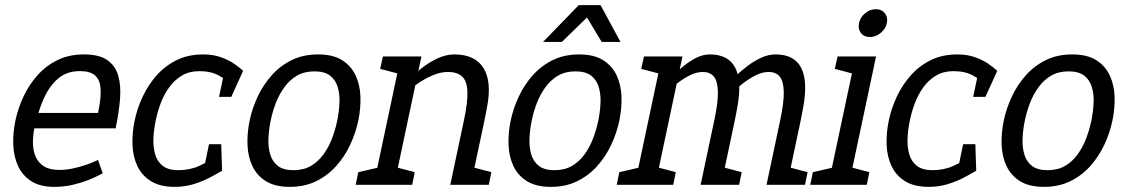

<svg xmlns="http://www.w3.org/2000/svg" viewBox="-20 -720 4381 748"><path d="M306.7 -508 290.8 -443Q240.8 -443 206.4 -413.9Q172 -384.8 149.8 -334.5Q127.7 -284.2 113.8 -220L40 -250Q50 -298 71.6 -344Q93.2 -390 126.2 -427Q159.3 -464 204.2 -486Q249.2 -508 306.7 -508ZM361.8 -97 380.2 -45Q380.2 -45 365.1 -37Q350 -29 323.7 -18.5Q297.3 -8 263.4 0Q229.5 8 191.7 8L210.8 -58Q238.5 -58 265.3 -64Q292.2 -70 314 -77.5Q335.8 -85 348.8 -91Q361.8 -97 361.8 -97ZM40 -250 113.8 -220Q108.2 -191.8 108.3 -163.4Q108.5 -135 118.3 -110.9Q128.2 -86.8 150.6 -72.4Q173 -58 210.8 -58L191.7 8Q136.3 8 102 -14Q67.7 -36 50.5 -73Q33.3 -110 31.7 -156Q30 -202 40 -250ZM96.8 -280H432.8L430.5 -220H84.5ZM306.7 -508Q367.5 -508 399 -485.2Q430.5 -462.5 441.2 -422.8Q452 -383.2 447.4 -331.2Q442.8 -279.2 430.5 -220H350.2Q360.2 -267.5 367.2 -308.1Q374.2 -348.7 371.5 -378.9Q368.8 -409.2 350.2 -426.1Q331.5 -443 290.8 -443Z M661.2 8Q603.7 8 568.2 -14Q532.8 -36 515.3 -73Q497.8 -110 496.2 -156Q494.5 -202 504.5 -250Q514.5 -298 536.1 -344Q557.7 -390 590.8 -427Q623.8 -464 668.8 -486Q713.7 -508 771.2 -508L757 -442.8Q718 -442.8 689.5 -426.1Q661 -409.3 640.5 -381.7Q620 -354 606.8 -319.7Q593.7 -285.3 586.5 -250Q579.2 -214.7 577.7 -180.2Q576.2 -145.8 584.7 -117.8Q593.2 -89.7 614.8 -73.3Q636.3 -57 675.3 -57ZM660.2 8 674.3 -57Q719.8 -57 756.8 -73.9Q793.8 -90.8 817.3 -105.8L845.2 -55Q827.2 -44 798.8 -29Q770.5 -14 735.5 -3Q700.5 8 660.2 8ZM878.3 -395Q861 -410 831.3 -426.4Q801.7 -442.8 756.2 -442.8L770.3 -508Q810.7 -508 841.1 -497Q871.5 -486 892.8 -471.1Q914.2 -456.2 927.2 -444.2ZM794.3 -158.3H841.8L845.2 -55H772.7ZM833.3 -342.5 854.7 -444 927.2 -444.2 881 -342.5Z M952.5 -250Q962.5 -298 984.1 -344Q1005.7 -390 1038.8 -427Q1071.8 -464 1116.8 -486Q1161.7 -508 1219.2 -508Q1276.7 -508 1312.1 -486Q1347.5 -464 1365 -427Q1382.5 -390 1384.2 -344Q1385.8 -298 1375.8 -250Q1365.8 -202 1344.2 -156Q1322.7 -110 1289.6 -73Q1256.5 -36 1211.6 -14Q1166.7 8 1109.2 8Q1051.7 8 1016.2 -14Q980.8 -36 963.3 -73Q945.8 -110 944.2 -156Q942.5 -202 952.5 -250ZM1034.5 -250Q1027.2 -214.7 1025.8 -180.2Q1024.3 -145.8 1032.8 -117.8Q1041.3 -89.7 1062.9 -73.3Q1084.5 -57 1123.3 -57Q1162.2 -57 1190.7 -73.3Q1219.2 -89.7 1239.7 -117.8Q1260.2 -145.8 1273.3 -180.2Q1286.5 -214.7 1293.8 -250Q1301 -285.3 1302.5 -319.2Q1304 -353.2 1295.5 -381.2Q1287 -409.3 1265.4 -425.7Q1243.8 -442 1205 -442Q1166.2 -442 1137.7 -425.7Q1109.2 -409.3 1088.6 -381.2Q1068 -353.2 1054.8 -319.2Q1041.7 -285.3 1034.5 -250Z M1867.2 -250H1787.2Q1802.7 -322.3 1800.9 -363.6Q1799.2 -404.8 1780.1 -422.2Q1761 -439.7 1724.7 -439.7L1749.5 -508Q1831 -508 1863.8 -454.6Q1896.7 -401.2 1877.3 -302ZM1541.8 -500H1621.8L1515.8 0H1435.8ZM1787.2 -250H1867.2L1814.2 0H1734.2ZM1547.5 -346.7 1522.5 -355Q1522.5 -355 1535.6 -370.5Q1548.7 -386 1571.1 -408.8Q1593.5 -431.5 1622.4 -454.2Q1651.3 -477 1684.4 -492.5Q1717.5 -508 1750.5 -508L1725.7 -439.7Q1695.2 -439.7 1663.5 -425.7Q1631.8 -411.7 1605.7 -393.2Q1579.5 -374.7 1563.5 -360.7Q1547.5 -346.7 1547.5 -346.7ZM1537 -431.7 1461 -451.7 1471.8 -500H1551.8ZM1505.8 0 1514.5 -70.8 1595.8 -49.2 1585.8 0ZM1365.7 0 1375.7 -49.2 1465.8 -70 1445.7 0ZM1804.2 0 1812.8 -70.8 1894.2 -49.2 1884.2 0Z M1969.5 -250Q1979.5 -298 2001.1 -344Q2022.7 -390 2055.8 -427Q2088.8 -464 2133.8 -486Q2178.7 -508 2236.2 -508Q2293.7 -508 2329.1 -486Q2364.5 -464 2382 -427Q2399.5 -390 2401.2 -344Q2402.8 -298 2392.8 -250Q2382.8 -202 2361.2 -156Q2339.7 -110 2306.6 -73Q2273.5 -36 2228.6 -14Q2183.7 8 2126.2 8Q2068.7 8 2033.2 -14Q1997.8 -36 1980.3 -73Q1962.8 -110 1961.2 -156Q1959.5 -202 1969.5 -250ZM2051.5 -250Q2044.2 -214.7 2042.8 -180.2Q2041.3 -145.8 2049.8 -117.8Q2058.3 -89.7 2079.9 -73.3Q2101.5 -57 2140.3 -57Q2179.2 -57 2207.7 -73.3Q2236.2 -89.7 2256.7 -117.8Q2277.2 -145.8 2290.3 -180.2Q2303.5 -214.7 2310.8 -250Q2318 -285.3 2319.5 -319.2Q2321 -353.2 2312.5 -381.2Q2304 -409.3 2282.4 -425.7Q2260.8 -442 2222 -442Q2183.2 -442 2154.7 -425.7Q2126.2 -409.3 2105.6 -381.2Q2085 -353.2 2071.8 -319.2Q2058.7 -285.3 2051.5 -250ZM2238 -700H2319.7L2397.3 -556.7H2324ZM2316.3 -700 2169 -556.7H2095.7L2234.7 -700Z M2564.8 -346.7 2544 -355Q2544 -355 2555.7 -370.5Q2567.3 -386 2587.4 -408.8Q2607.5 -431.5 2633.3 -454.2Q2659.2 -477 2688 -492.5Q2716.8 -508 2745.8 -508L2719.3 -439.7Q2692.8 -439.7 2665.8 -425.7Q2638.7 -411.7 2615.6 -393.2Q2592.5 -374.7 2578.7 -360.7Q2564.8 -346.7 2564.8 -346.7ZM2762.5 -250Q2778 -322.3 2776.8 -363.6Q2775.5 -404.8 2760.5 -422.2Q2745.5 -439.7 2718.3 -439.7L2744.8 -508Q2782.3 -508 2807.2 -494.5Q2832 -481 2845.2 -454.5Q2858.3 -428 2859.9 -390Q2861.5 -352 2852.5 -302L2842.5 -250ZM2820.5 -346.7 2805.5 -380Q2805.5 -380 2816.7 -393Q2827.8 -406 2847.4 -425Q2867 -444 2892.2 -463Q2917.3 -482 2945.4 -495Q2973.5 -508 3001.5 -508L2975 -439.7Q2949.2 -439.7 2922.2 -425.7Q2895.2 -411.7 2871.9 -393.2Q2848.7 -374.7 2834.6 -360.7Q2820.5 -346.7 2820.5 -346.7ZM2452.8 0 2558.8 -500H2638.8L2532.8 0ZM2709.5 0 2762.5 -250H2842.5L2789.5 0ZM2966.2 0 3019.2 -250H3099.2L3046.2 0ZM3019.2 -250Q3034.7 -322.3 3033.4 -363.6Q3032.2 -404.8 3017.2 -422.2Q3002.2 -439.7 2975 -439.7L3001.5 -508Q3039 -508 3063.8 -494.5Q3088.7 -481 3101.8 -454.5Q3115 -428 3116.6 -390Q3118.2 -352 3109.2 -302L3099.2 -250ZM2382.7 0 2392.7 -49.2 2482.8 -70 2462.7 0ZM2522.8 0 2531.5 -70.8 2612.8 -49.2 2602.8 0ZM3036.2 0 3044.8 -70.8 3126.2 -49.2 3116.2 0ZM2554 -431.7 2478 -451.7 2488.8 -500H2568.8ZM2779.5 0 2788.2 -70.8 2869.5 -49.2 2859.5 0Z M3206.8 0 3313 -500H3393L3286.8 0ZM3369 -575.8Q3346.2 -575.8 3334 -591.5Q3321.8 -607.2 3326.7 -630Q3331.5 -652.7 3350.3 -668.4Q3369.2 -684.2 3392 -684.2Q3414.7 -684.2 3427.2 -668.4Q3439.8 -652.7 3435 -630Q3430.2 -607.2 3410.9 -591.5Q3391.7 -575.8 3369 -575.8ZM3308.2 -431.7 3232.2 -451.7 3243 -500H3323ZM3136.7 0 3146.7 -49.2 3236.8 -70 3216.7 0ZM3276.8 0 3285.5 -70.8 3366.8 -49.2 3356.8 0Z M3599.2 8Q3541.7 8 3506.2 -14Q3470.8 -36 3453.3 -73Q3435.8 -110 3434.2 -156Q3432.5 -202 3442.5 -250Q3452.5 -298 3474.1 -344Q3495.7 -390 3528.8 -427Q3561.8 -464 3606.8 -486Q3651.7 -508 3709.2 -508L3695 -442.8Q3656 -442.8 3627.5 -426.1Q3599 -409.3 3578.5 -381.7Q3558 -354 3544.8 -319.7Q3531.7 -285.3 3524.5 -250Q3517.2 -214.7 3515.7 -180.2Q3514.2 -145.8 3522.7 -117.8Q3531.2 -89.7 3552.8 -73.3Q3574.3 -57 3613.3 -57ZM3598.2 8 3612.3 -57Q3657.8 -57 3694.8 -73.9Q3731.8 -90.8 3755.3 -105.8L3783.2 -55Q3765.2 -44 3736.8 -29Q3708.5 -14 3673.5 -3Q3638.5 8 3598.2 8ZM3816.3 -395Q3799 -410 3769.3 -426.4Q3739.7 -442.8 3694.2 -442.8L3708.3 -508Q3748.7 -508 3779.1 -497Q3809.5 -486 3830.8 -471.1Q3852.2 -456.2 3865.2 -444.2ZM3732.3 -158.3H3779.8L3783.2 -55H3710.7ZM3771.3 -342.5 3792.7 -444 3865.2 -444.2 3819 -342.5Z M3890.5 -250Q3900.5 -298 3922.1 -344Q3943.7 -390 3976.8 -427Q4009.8 -464 4054.8 -486Q4099.7 -508 4157.2 -508Q4214.7 -508 4250.1 -486Q4285.5 -464 4303 -427Q4320.5 -390 4322.2 -344Q4323.8 -298 4313.8 -250Q4303.8 -202 4282.2 -156Q4260.7 -110 4227.6 -73Q4194.5 -36 4149.6 -14Q4104.7 8 4047.2 8Q3989.7 8 3954.2 -14Q3918.8 -36 3901.3 -73Q3883.8 -110 3882.2 -156Q3880.5 -202 3890.5 -250ZM3972.5 -250Q3965.2 -214.7 3963.8 -180.2Q3962.3 -145.8 3970.8 -117.8Q3979.3 -89.7 4000.9 -73.3Q4022.5 -57 4061.3 -57Q4100.2 -57 4128.7 -73.3Q4157.2 -89.7 4177.7 -117.8Q4198.2 -145.8 4211.3 -180.2Q4224.5 -214.7 4231.8 -250Q4239 -285.3 4240.5 -319.2Q4242 -353.2 4233.5 -381.2Q4225 -409.3 4203.4 -425.7Q4181.8 -442 4143 -442Q4104.2 -442 4075.7 -425.7Q4047.2 -409.3 4026.6 -381.2Q4006 -353.2 3992.8 -319.2Q3979.7 -285.3 3972.5 -250Z"/></svg>

Font: Epunda Slab Light
Style: Italic
Weight: 300
Italic angle: -12°
Designer: Simon Atzbach
Foundry: typofactur
Version: Version 1.102